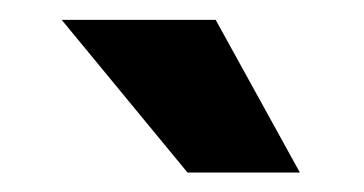

<svg xmlns="http://www.w3.org/2000/svg" viewBox="-20 -762 372 196"><path d="M171.4 -585.9 43 -741.7H200.2L286.1 -585.9Z"/></svg>

Font: Inter 28pt ExtraBold
Style: Regular
Weight: 800
Designer: Rasmus Andersson
Foundry: rsms
Version: Version 4.001;git-66647c0bb